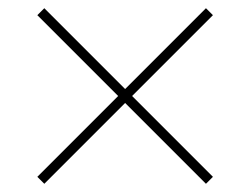

<svg xmlns="http://www.w3.org/2000/svg" viewBox="-20 -587 610 468"><path d="M482 -567 499 -550 302 -353 499 -156 482 -139 285 -336 88 -139 71 -156 268 -353 71 -550 88 -567 285 -370Z"/></svg>

Font: Noto Sans Armenian Thin
Style: Regular
Weight: 250
Version: Version 2.007